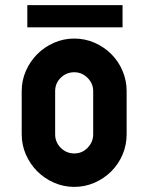

<svg xmlns="http://www.w3.org/2000/svg" viewBox="-20 -719 581 752"><path d="M196 -193Q196 -162 218 -140Q240 -118 271 -118Q302 -118 323.5 -140.5Q345 -163 345 -193V-362Q345 -392 323 -414Q301 -436 271 -436Q240 -436 218 -414.5Q196 -393 196 -362ZM271 -568Q313 -568 350.5 -551.5Q388 -535 416 -507Q444 -479 460 -441.5Q476 -404 476 -362V-193Q476 -151 460 -113.5Q444 -76 416 -48Q388 -20 350.5 -3.5Q313 13 271 13Q229 13 191.5 -3.5Q154 -20 126 -48Q98 -76 81.5 -113.5Q65 -151 65 -193V-362Q65 -404 81.5 -441.5Q98 -479 126 -507Q154 -535 191.5 -551.5Q229 -568 271 -568ZM87 -699H460V-612H87Z"/></svg>

Font: PostBus
Style: Regular
Weight: 400
Designer: Peter Wiegel
Version: Version 1.001